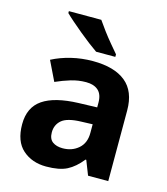

<svg xmlns="http://www.w3.org/2000/svg" viewBox="-115 -855 833 955"><g transform="rotate(15 302.0 -378.0)"><path d="M302 -557Q412 -557 470.5 -509.5Q529 -462 529 -364V0H425L396 -74H392Q357 -30 318 -10Q279 10 211 10Q138 10 90 -32.5Q42 -75 42 -163Q42 -250 103 -291.5Q164 -333 286 -337L381 -340V-364Q381 -407 358.5 -427Q336 -447 296 -447Q256 -447 218 -435.5Q180 -424 142 -407L93 -508Q137 -531 190.5 -544Q244 -557 302 -557ZM323 -251Q251 -249 223 -225Q195 -201 195 -162Q195 -128 215 -113.5Q235 -99 267 -99Q315 -99 348 -127.5Q381 -156 381 -208V-253ZM288 -766Q303 -744 323.5 -716.5Q344 -689 365.5 -663.5Q387 -638 403 -619V-606H304Q285 -619 259.5 -638.5Q234 -658 207.5 -680Q181 -702 158 -722Q135 -742 121 -756V-766Z"/></g></svg>

Font: Noto Sans Bamum
Style: Regular
Weight: 400
Designer: Monotype Design Team
Foundry: Monotype Imaging Inc.
Version: Version 2.001